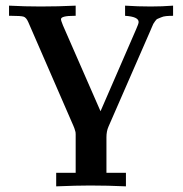

<svg xmlns="http://www.w3.org/2000/svg" viewBox="-20 -465 647 680"><path d="M12 -409V-445Q68 -442 124 -442Q186 -442 248 -445V-409H243Q196 -409 196 -397Q196 -392 203 -375L336 -71L462 -361Q471 -381 471 -387Q471 -406 423 -409V-445Q468 -442 514 -442Q554 -442 593 -445V-409Q579 -409 568.5 -408Q558 -407 550.5 -403.5Q543 -400 538.5 -398.5Q534 -397 529 -389.5Q524 -382 523 -380.5Q522 -379 517.5 -368Q513 -357 512 -355L364 -16Q357 0 357 21V147H426V195Q363 192 299 192Q251 192 179 195V147H248V22Q248 15 248 10.5Q248 6 247.5 3Q247 0 245.5 -4Q244 -8 243.5 -10.5Q243 -13 239.5 -20.5Q236 -28 234 -33L80 -387Q73 -403 63.5 -406Q54 -409 20 -409Z"/></svg>

Font: CMU Serif
Style: Bold
Weight: 700
Version: Version 0.7.0